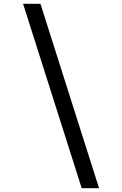

<svg xmlns="http://www.w3.org/2000/svg" viewBox="-20 -843 640 1006"><path d="M408 143 101 -823H192L499 143Z"/></svg>

Font: Zed Sans Extended
Style: Italic
Weight: 400
Width: 7
Italic angle: -9°
Designer: Belleve Invis
Foundry: Belleve Invis
Version: Version 1.0.0; ttfautohint (v1.8.4)